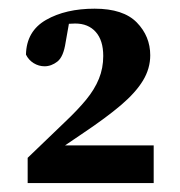

<svg xmlns="http://www.w3.org/2000/svg" viewBox="-20 -838 413 440"><path d="M43.4 -418.5V-476.3L127.9 -557.5Q157.9 -585.8 177.4 -609.5Q196.9 -633.3 206.7 -657.5Q216.6 -681.8 216.6 -709.7Q216.6 -745.5 199.4 -764.8Q182.3 -784.1 152.2 -784.1Q137.8 -784.1 123.7 -781.6Q109.6 -779.1 91.6 -771.1L140.8 -799.8L130.4 -741Q125.5 -707.8 111.5 -696.9Q97.6 -686.1 82.2 -686.1Q68.8 -686.1 57.1 -693.3Q45.5 -700.5 39.5 -712.9Q40.7 -766.7 85.6 -792.4Q130.5 -818.1 196.9 -818.1Q262.6 -818.1 293.5 -786.5Q324.3 -754.8 324.3 -711.3Q324.3 -680.9 307.6 -653.3Q290.9 -625.8 257.1 -597Q223.3 -568.3 171.2 -533.4L92.3 -479.9L116.6 -518.9V-504.8H332.2V-418.5Z"/></svg>

Font: Source Serif 4 Variable
Style: Regular
Weight: 400
Designer: Frank Grießhammer
Foundry: Adobe
Version: Version 4.005;hotconv 1.1.0;makeotfexe 2.6.0